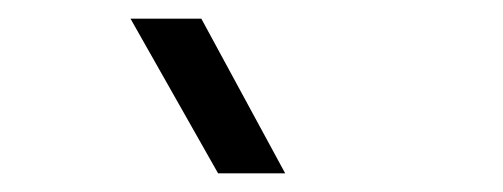

<svg xmlns="http://www.w3.org/2000/svg" viewBox="-20 -800 540 206"><path d="M286 -614H214L120 -780H196Z"/></svg>

Font: Tanohe Sans
Style: Regular
Weight: 400
Designer: Village Type and Design LLC & Cristiano Sobral
Foundry: Cooper Hewitt Smithsonian Design Museum
Version: Version 1.00;September 29, 2021;FontCreator 13.0.0.2655 64-b